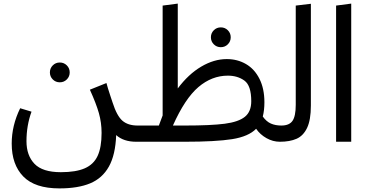

<svg xmlns="http://www.w3.org/2000/svg" viewBox="-20 -787 2040 1066"><path d="M736 0Q666 0 625 -37Q621 73 584.5 138Q548 203 480.5 231Q413 259 310 259Q174 259 109.5 193Q45 127 45 10Q45 -90 92 -186L155 -167Q127 -90 127 -3Q127 76 171.5 122.5Q216 169 318 169Q401 169 450.5 147.5Q500 126 522 78.5Q544 31 544 -49Q544 -106 529 -159Q514 -212 479 -289L571 -326Q577 -302 593 -254L605 -218Q629 -143 660 -116.5Q691 -90 744 -90L756 -45ZM257 -385Q257 -408 273 -424Q289 -440 312 -440Q335 -440 351 -424Q367 -408 367 -385Q367 -362 351 -346Q335 -330 312 -330Q289 -330 273 -346Q257 -362 257 -385Z M1554 -45 1534 0Q1495 0 1459.5 -20Q1424 -40 1402 -72Q1360 -29 1269.5 -14.5Q1179 0 1005 0H734L735 -3L716 -46L744 -90H862L883 -146V-756L967 -767V-296Q1026 -375 1097 -417Q1168 -459 1239 -459Q1298 -459 1345.5 -431.5Q1393 -404 1420.5 -349.5Q1448 -295 1448 -219Q1448 -175 1439 -140Q1459 -112 1484 -101Q1509 -90 1542 -90ZM1375 -225Q1375 -312 1337 -339.5Q1299 -367 1245 -367Q1156 -367 1081.5 -303.5Q1007 -240 940 -90H1005Q1151 -90 1227.5 -100Q1304 -110 1339.5 -138.5Q1375 -167 1375 -225ZM1151 -580Q1151 -603 1167 -619Q1183 -635 1206 -635Q1229 -635 1245 -619Q1261 -603 1261 -580Q1261 -557 1245 -541Q1229 -525 1206 -525Q1183 -525 1167 -541Q1151 -557 1151 -580Z M1514 -45 1542 -90Q1586 -90 1604 -116Q1622 -142 1622 -205V-756L1706 -766V-201Q1706 -121 1685 -77Q1664 -33 1626.5 -16.5Q1589 0 1534 0Z M1846 0V-756L1930 -767V0Z"/></svg>

Font: FiraGO
Style: Regular
Weight: 400
Designer: bBox Type
Foundry: bBox Type GmbH
Version: Version 1.001;April 20, 2020;FontCreator 12.0.0.2555 64-bit